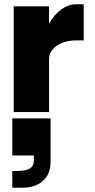

<svg xmlns="http://www.w3.org/2000/svg" viewBox="-20 -530 449 908"><path d="M44.9 -500H211.9V-417Q235.8 -460.9 269.8 -485.4Q303.7 -509.8 338.9 -509.8H376V-338.9H339.8Q285.2 -338.9 248.5 -313.7Q211.9 -288.6 211.9 -249V0H44.9ZM38.1 29.8H219.2V234.9Q219.2 293.5 182.9 325.7Q146.5 357.9 83 357.9H38.1V278.8H57.1Q100.1 278.8 120.1 267.3Q140.1 255.9 140.1 229V205.1H38.1Z"/></svg>

Font: Overused Grotesk ExtraBold
Style: Regular
Weight: 800
Version: Version 0.002